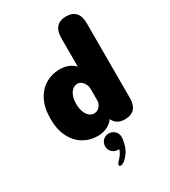

<svg xmlns="http://www.w3.org/2000/svg" viewBox="-239 -876 1097 1241"><g transform="rotate(-30 309.5 -256.0)"><path d="M459.5 5Q397.5 5 375.5 -43L374 -46Q354 -19 323.2 -4.2Q292.5 10.5 252.5 10.5Q194.5 10.5 146.8 -18.5Q99 -47.5 71 -103.2Q43 -159 43 -239Q43 -319 71 -374.2Q99 -429.5 146.8 -458Q194.5 -486.5 252.5 -486.5Q289 -486.5 317 -475.2Q345 -464 364.5 -442.5V-657Q364.5 -708 389 -735Q413.5 -762 459.5 -762Q555 -762 555 -657V-100Q555 5 459.5 5ZM364.5 -184.5V-281.5Q363.5 -297 356 -312.2Q348.5 -327.5 335.8 -338Q323 -348.5 306 -348.5Q286 -348.5 270 -335.2Q254 -322 244.5 -297.5Q235 -273 235 -239Q235 -205.5 244.5 -180.2Q254 -155 270 -141.2Q286 -127.5 306 -127.5Q322 -127.5 334.5 -135.5Q347 -143.5 354.8 -156.8Q362.5 -170 364.5 -184.5ZM321 31Q346 31 364.5 48.2Q383 65.5 383 93Q383 115 372 154Q361 193 327 227Q315 239.5 304.2 245Q293.5 250.5 286 250.5Q280.5 250.5 277.5 247.2Q274.5 244 274.5 240.5Q274.5 235 282 225.2Q289.5 215.5 303 201.5Q313 190 319.8 177.8Q326.5 165.5 330 153Q328 153 325.5 153Q323 153 321 153Q295 153 277.5 135.5Q260 118 260 92Q260 66.5 277.5 48.8Q295 31 321 31Z"/></g></svg>

Font: Sono Monospace ExtraBold
Style: Regular
Weight: 800
Version: Version 2.112